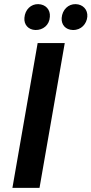

<svg xmlns="http://www.w3.org/2000/svg" viewBox="-20 -908 442 928"><path d="M40 0H171L293 -700H162ZM151 -763C187 -762 219 -786 221 -827C224 -861 201 -887 165 -888C130 -889 101 -862 98 -822C95 -789 117 -764 151 -763ZM332 -763C373 -762 399 -793 402 -827C405 -861 381 -887 346 -888C310 -889 281 -861 278 -821C276 -788 297 -764 332 -763Z"/></svg>

Font: Fixel Display SemiBold
Style: Italic
Weight: 600
Italic angle: -10°
Designer: AlfaBravo + MacPaw
Foundry: Kyrylo Tkachov, Marchela Mozhyna, Serhii Makarenko, Maria Weinstein, Zakhar Kryvoshyya
Version: Version 1.210;Glyphs 3.2 (3217)